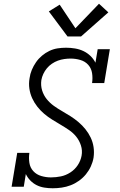

<svg xmlns="http://www.w3.org/2000/svg" viewBox="-20 -998 640 1026"><path d="M262 8Q262 8 262 8Q262 8 261 8Q239 8 217 4.5Q195 1 176 -8.5Q157 -18 142 -33.5Q127 -49 118 -68L107 0H42L72 -181H137Q133 -154 137 -128Q141 -102 158 -83.5Q175 -65 200.5 -57.5Q226 -50 252 -50Q279 -50 305.5 -55.5Q332 -61 356 -76.5Q380 -92 395.5 -115.5Q411 -139 416 -166Q421 -194 412.5 -220.5Q404 -247 387.5 -267.5Q371 -288 349 -303Q327 -318 304 -331.5Q281 -345 258.5 -359Q236 -373 216 -390Q196 -407 179.5 -428Q163 -449 152 -473Q141 -497 137 -524.5Q133 -552 138 -580Q141 -603 150 -624.5Q159 -646 172.5 -665.5Q186 -685 204.5 -700.5Q223 -716 244 -726Q265 -736 287.5 -739.5Q310 -743 333 -743Q357 -743 381 -739Q405 -735 426 -725Q447 -715 463.5 -699Q480 -683 490 -663L502 -735H567L537 -554H472Q476 -581 472 -607Q468 -633 451.5 -651.5Q435 -670 409.5 -677.5Q384 -685 357 -685Q341 -685 323.5 -682.5Q306 -680 289.5 -674Q273 -668 257.5 -657.5Q242 -647 230.5 -633Q219 -619 211.5 -603Q204 -587 201 -570Q197 -541 205 -515Q213 -489 229.5 -468.5Q246 -448 267.5 -432.5Q289 -417 312 -404Q335 -391 357.5 -376.5Q380 -362 400 -345Q420 -328 436.5 -307.5Q453 -287 464.5 -263Q476 -239 480 -212Q484 -185 480 -156Q476 -132 465.5 -109Q455 -86 439 -66.5Q423 -47 402 -32Q381 -17 357.5 -8Q334 1 310 4.5Q286 8 262 8ZM341 -803 241 -937 299 -973 383 -847 509 -978 559 -932 413 -803Z"/></svg>

Font: Iosevka Slab Light Extended
Style: Italic
Weight: 300
Width: 7
Italic angle: -9°
Monospace: yes
Designer: Belleve Invis
Foundry: Belleve Invis
Version: Version 11.1.0; ttfautohint (v1.8.3)